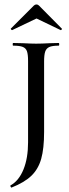

<svg xmlns="http://www.w3.org/2000/svg" viewBox="-20 -661 310 862"><path d="M39 -456Q37 -456 37 -462Q37 -468 39 -468L83 -467Q121 -465 142 -465Q167 -465 203 -467L243 -468Q246 -468 246 -462Q246 -456 243 -456Q215 -456 201.5 -450Q188 -444 183 -429.5Q178 -415 178 -385V-69Q178 6 165 52Q152 98 121 128Q90 158 32 181Q30 182 27.5 177Q25 172 28 171Q65 150 85.5 99.5Q106 49 106 -22V-387Q106 -417 101 -431Q96 -445 82 -450.5Q68 -456 39 -456ZM144 -641Q150 -641 155 -636L257 -533Q258 -533 258 -531Q258 -529 255.5 -527Q253 -525 252 -526L144 -578L35 -526Q33 -525 30 -528.5Q27 -532 29 -533L132 -636Q137 -641 144 -641Z"/></svg>

Font: Cormorant SC Medium
Style: Regular
Weight: 500
Designer: Christian Thalmann (Catharsis Fonts)
Foundry: Catharsis Fonts
Version: Version 4.000